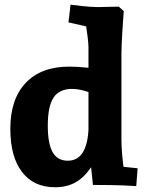

<svg xmlns="http://www.w3.org/2000/svg" viewBox="-20 -786 628 816"><path d="M375 0 367.2 -75.2Q336.4 -30.3 299.8 -10.3Q263.2 9.8 213.9 9.8Q123 9.8 73.5 -55.2Q23.9 -120.1 23.9 -238.8Q23.9 -364.7 89.4 -433.8Q154.8 -502.9 274.9 -502.9Q308.1 -502.9 356 -498V-586.9Q356 -600.1 352.1 -631.6Q348.1 -663.1 346.2 -673.8L271 -690.9L279.8 -766.1Q292 -764.2 331.5 -760Q371.1 -755.9 397 -755.9L484.9 -757.8L505.9 -738.8Q503.9 -717.8 500 -652.8Q496.1 -587.9 496.1 -557.1V-192.9Q496.1 -162.1 499.5 -125Q502.9 -87.9 504.9 -77.1L564.9 -70.8L559.1 4.9Q548.8 3.9 503.9 2Q459 0 375 0ZM287.1 -408.2Q231.9 -408.2 207.5 -371.1Q183.1 -334 183.1 -252Q183.1 -175.8 203.6 -139.4Q224.1 -103 268.1 -103Q348.1 -103 356 -232.9V-395Q315.9 -408.2 287.1 -408.2Z"/></svg>

Font: Sura
Style: Bold
Weight: 700
Designer: Carolina Giovagnoli
Foundry: Huerta Tipografica
Version: Version 1.002;PS 001.002;hotconv 1.0.70;makeotf.lib2.5.58329